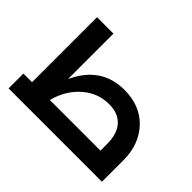

<svg xmlns="http://www.w3.org/2000/svg" viewBox="-151 -1012 1274 1274"><g transform="rotate(45 486.5 -374.5)"><path d="M591 -537Q740 -537 828 -443Q916 -349 916 -201V0H40V-139H121V-749H275V-323Q374 -537 591 -537ZM288 -139H763V-201Q763 -298 717 -348Q671 -398 586 -398Q479 -398 398 -325.5Q317 -253 288 -139Z"/></g></svg>

Font: Montserrat-Arabic SemiBold
Style: Regular
Weight: 600
Designer: Mohamed Gaber
Foundry: Kief Type Foundry
Version: Version 5.008;PS 005.008;hotconv 1.0.88;makeotf.lib2.5.64775